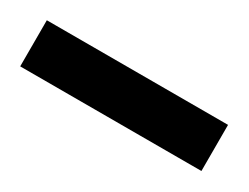

<svg xmlns="http://www.w3.org/2000/svg" viewBox="-37 -779 332 256"><g transform="rotate(30 128.5 -651.5)"><path d="M-11 -687H268V-616H-11Z"/></g></svg>

Font: Cairo SemiBold
Style: Regular
Weight: 600
Designer: Mohamed Gaber, the designers of Titillium
Foundry: Kief Type Foundry
Version: Version 2.009; ttfautohint (v1.5.33-1714) -l 8 -r 50 -G 200 